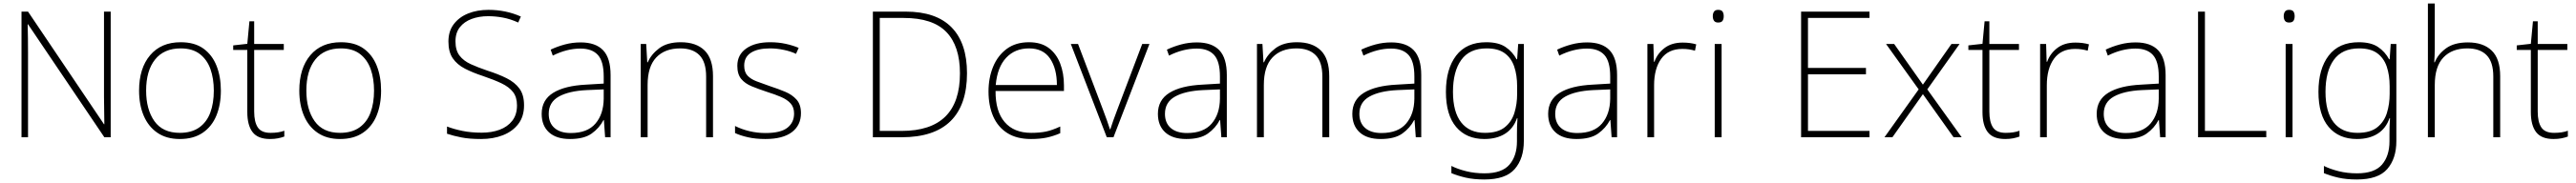

<svg xmlns="http://www.w3.org/2000/svg" viewBox="-20 -780 14615 1040"><path d="M608 0H572L139 -642H137Q138 -601 138.5 -562.5Q139 -524 139 -481V0H102V-714H139L570 -74H572Q572 -108 571 -151Q570 -194 570 -231V-714H608Z M1233 -265Q1233 -185 1207.5 -123Q1182 -61 1130 -25.5Q1078 10 1000 10Q925 10 873.5 -25Q822 -60 795.5 -122Q769 -184 769 -265Q769 -392 831.5 -466Q894 -540 1005 -540Q1084 -540 1134 -504Q1184 -468 1208.5 -406Q1233 -344 1233 -265ZM809 -265Q809 -158 856 -91.5Q903 -25 1000 -25Q1067 -25 1110 -55.5Q1153 -86 1173 -140Q1193 -194 1193 -265Q1193 -333 1174 -387Q1155 -441 1113.5 -473Q1072 -505 1005 -505Q910 -505 859.5 -441.5Q809 -378 809 -265Z M1515 -25Q1538 -25 1557.5 -28Q1577 -31 1593 -37V-4Q1577 2 1557 6Q1537 10 1512 10Q1443 10 1413 -29Q1383 -68 1383 -143V-496H1303V-522L1383 -531L1395 -659H1422V-530H1590V-496H1422V-146Q1422 -87 1442.5 -56Q1463 -25 1515 -25Z M2142 -265Q2142 -185 2116.5 -123Q2091 -61 2039 -25.5Q1987 10 1909 10Q1834 10 1782.5 -25Q1731 -60 1704.5 -122Q1678 -184 1678 -265Q1678 -392 1740.5 -466Q1803 -540 1914 -540Q1993 -540 2043 -504Q2093 -468 2117.5 -406Q2142 -344 2142 -265ZM1718 -265Q1718 -158 1765 -91.5Q1812 -25 1909 -25Q1976 -25 2019 -55.5Q2062 -86 2082 -140Q2102 -194 2102 -265Q2102 -333 2083 -387Q2064 -441 2022.5 -473Q1981 -505 1914 -505Q1819 -505 1768.5 -441.5Q1718 -378 1718 -265Z M2953 -182Q2953 -118 2920.5 -75.5Q2888 -33 2833 -11.5Q2778 10 2710 10Q2643 10 2597.5 1Q2552 -8 2516 -20V-61Q2555 -46 2604 -36Q2653 -26 2713 -26Q2769 -26 2814 -42.5Q2859 -59 2886 -93.5Q2913 -128 2913 -181Q2913 -228 2890.5 -257Q2868 -286 2825 -306.5Q2782 -327 2720 -348Q2662 -367 2617.5 -390Q2573 -413 2548.5 -449Q2524 -485 2524 -544Q2524 -603 2554.5 -643Q2585 -683 2636 -703.5Q2687 -724 2751 -724Q2850 -724 2935 -686L2920 -652Q2876 -672 2833.5 -680Q2791 -688 2749 -688Q2698 -688 2656 -672.5Q2614 -657 2589 -625.5Q2564 -594 2564 -545Q2564 -494 2587 -464Q2610 -434 2650.5 -415.5Q2691 -397 2744 -379Q2807 -359 2854 -335.5Q2901 -312 2927 -276.5Q2953 -241 2953 -182Z M3274 -539Q3359 -539 3401.5 -494.5Q3444 -450 3444 -353V0H3413L3406 -98H3404Q3380 -52 3336.5 -21Q3293 10 3214 10Q3136 10 3094.5 -28Q3053 -66 3053 -133Q3053 -212 3118.5 -252.5Q3184 -293 3305 -299L3405 -305V-345Q3405 -431 3372 -467.5Q3339 -504 3273 -504Q3196 -504 3116 -464L3104 -498Q3142 -516 3185 -527.5Q3228 -539 3274 -539ZM3309 -268Q3207 -263 3150 -231Q3093 -199 3093 -133Q3093 -81 3126 -52.5Q3159 -24 3218 -24Q3312 -24 3358 -77.5Q3404 -131 3405 -219V-272Z M3842 -540Q3930 -540 3977.5 -493Q4025 -446 4025 -347V0H3986V-345Q3986 -428 3948 -466.5Q3910 -505 3839 -505Q3752 -505 3703 -453.5Q3654 -402 3654 -297V0H3615V-530H3646L3652 -426H3655Q3674 -471 3719.5 -505.5Q3765 -540 3842 -540Z M4524 -137Q4524 -68 4472.5 -29Q4421 10 4322 10Q4267 10 4223 0Q4179 -10 4150 -24V-64Q4188 -45 4232 -34.5Q4276 -24 4323 -24Q4409 -24 4447 -54Q4485 -84 4485 -135Q4485 -170 4465.5 -192Q4446 -214 4411 -229Q4376 -244 4331 -258Q4283 -274 4245 -289.5Q4207 -305 4185 -331.5Q4163 -358 4163 -406Q4163 -469 4213.5 -504.5Q4264 -540 4349 -540Q4396 -540 4437 -531Q4478 -522 4511 -508L4496 -474Q4467 -488 4427 -496.5Q4387 -505 4348 -505Q4279 -505 4240.5 -480.5Q4202 -456 4202 -407Q4202 -370 4221 -350Q4240 -330 4273 -317.5Q4306 -305 4349 -290Q4395 -275 4434.5 -258.5Q4474 -242 4499 -214Q4524 -186 4524 -137Z M5466 -364Q5466 -184 5373 -92Q5280 0 5095 0H4932V-714H5118Q5291 -714 5378.5 -624.5Q5466 -535 5466 -364ZM5426 -363Q5426 -518 5349 -598Q5272 -678 5107 -678H4971V-36H5095Q5426 -36 5426 -363Z M5818 -540Q5886 -540 5929.5 -507.5Q5973 -475 5994.5 -419.5Q6016 -364 6016 -294V-263H5628Q5627 -148 5679.5 -86.5Q5732 -25 5830 -25Q5879 -25 5914.5 -32.5Q5950 -40 5995 -61V-23Q5956 -6 5917.5 2Q5879 10 5829 10Q5748 10 5694.5 -24Q5641 -58 5614.5 -119Q5588 -180 5588 -260Q5588 -337 5614 -400.5Q5640 -464 5691 -502Q5742 -540 5818 -540ZM5818 -505Q5738 -505 5688 -451.5Q5638 -398 5629 -297H5976Q5976 -390 5937 -447.5Q5898 -505 5818 -505Z M6259 0 6055 -530H6096L6238 -155Q6251 -122 6260 -95.5Q6269 -69 6277 -45H6279Q6287 -69 6296 -95.5Q6305 -122 6318 -155L6460 -530H6501L6297 0Z M6770 -539Q6855 -539 6897.5 -494.5Q6940 -450 6940 -353V0H6909L6902 -98H6900Q6876 -52 6832.5 -21Q6789 10 6710 10Q6632 10 6590.5 -28Q6549 -66 6549 -133Q6549 -212 6614.5 -252.5Q6680 -293 6801 -299L6901 -305V-345Q6901 -431 6868 -467.5Q6835 -504 6769 -504Q6692 -504 6612 -464L6600 -498Q6638 -516 6681 -527.5Q6724 -539 6770 -539ZM6805 -268Q6703 -263 6646 -231Q6589 -199 6589 -133Q6589 -81 6622 -52.5Q6655 -24 6714 -24Q6808 -24 6854 -77.5Q6900 -131 6901 -219V-272Z M7338 -540Q7426 -540 7473.5 -493Q7521 -446 7521 -347V0H7482V-345Q7482 -428 7444 -466.5Q7406 -505 7335 -505Q7248 -505 7199 -453.5Q7150 -402 7150 -297V0H7111V-530H7142L7148 -426H7151Q7170 -471 7215.5 -505.5Q7261 -540 7338 -540Z M7873 -539Q7958 -539 8000.5 -494.5Q8043 -450 8043 -353V0H8012L8005 -98H8003Q7979 -52 7935.5 -21Q7892 10 7813 10Q7735 10 7693.5 -28Q7652 -66 7652 -133Q7652 -212 7717.5 -252.5Q7783 -293 7904 -299L8004 -305V-345Q8004 -431 7971 -467.5Q7938 -504 7872 -504Q7795 -504 7715 -464L7703 -498Q7741 -516 7784 -527.5Q7827 -539 7873 -539ZM7908 -268Q7806 -263 7749 -231Q7692 -199 7692 -133Q7692 -81 7725 -52.5Q7758 -24 7817 -24Q7911 -24 7957 -77.5Q8003 -131 8004 -219V-272Z M8412 -540Q8481 -540 8521 -513Q8561 -486 8584 -443H8587L8593 -530H8625V22Q8625 121 8573.5 180.5Q8522 240 8401 240Q8341 240 8295.5 229.5Q8250 219 8214 204V163Q8250 181 8298 193Q8346 205 8402 205Q8501 205 8543.5 155.5Q8586 106 8586 23V-15Q8586 -40 8586.5 -61.5Q8587 -83 8589 -108H8586Q8566 -50 8518.5 -20Q8471 10 8401 10Q8299 10 8241 -58.5Q8183 -127 8183 -258Q8183 -388 8241 -464Q8299 -540 8412 -540ZM8414 -505Q8317 -505 8270 -439.5Q8223 -374 8223 -258Q8223 -144 8269.5 -84.5Q8316 -25 8404 -25Q8477 -25 8516.5 -56.5Q8556 -88 8571.5 -138.5Q8587 -189 8587 -246V-289Q8587 -353 8570.5 -401.5Q8554 -450 8516.5 -477.5Q8479 -505 8414 -505Z M8984 -539Q9069 -539 9111.5 -494.5Q9154 -450 9154 -353V0H9123L9116 -98H9114Q9090 -52 9046.5 -21Q9003 10 8924 10Q8846 10 8804.5 -28Q8763 -66 8763 -133Q8763 -212 8828.5 -252.5Q8894 -293 9015 -299L9115 -305V-345Q9115 -431 9082 -467.5Q9049 -504 8983 -504Q8906 -504 8826 -464L8814 -498Q8852 -516 8895 -527.5Q8938 -539 8984 -539ZM9019 -268Q8917 -263 8860 -231Q8803 -199 8803 -133Q8803 -81 8836 -52.5Q8869 -24 8928 -24Q9022 -24 9068 -77.5Q9114 -131 9115 -219V-272Z M9526 -538Q9548 -538 9567 -535.5Q9586 -533 9603 -528L9596 -492Q9578 -497 9561.5 -499.5Q9545 -502 9524 -502Q9445 -502 9404.5 -446Q9364 -390 9364 -295V0H9326V-530H9360L9363 -429H9366Q9382 -475 9422.5 -506.5Q9463 -538 9526 -538Z M9727 -724Q9746 -724 9752.5 -714Q9759 -704 9759 -688Q9759 -672 9752.5 -662Q9746 -652 9727 -652Q9711 -652 9704 -662Q9697 -672 9697 -688Q9697 -704 9704 -714Q9711 -724 9727 -724ZM9747 -530V0H9708V-530Z M10586 0H10198V-714H10586V-678H10237V-394H10566V-358H10237V-36H10586Z M10865 -272 10680 -530H10726L10889 -299L11051 -530H11097L10914 -272L11109 0H11063L10889 -245L10716 0H10671Z M11359 -25Q11382 -25 11401.5 -28Q11421 -31 11437 -37V-4Q11421 2 11401 6Q11381 10 11356 10Q11287 10 11257 -29Q11227 -68 11227 -143V-496H11147V-522L11227 -531L11239 -659H11266V-530H11434V-496H11266V-146Q11266 -87 11286.5 -56Q11307 -25 11359 -25Z M11754 -538Q11776 -538 11795 -535.5Q11814 -533 11831 -528L11824 -492Q11806 -497 11789.5 -499.5Q11773 -502 11752 -502Q11673 -502 11632.5 -446Q11592 -390 11592 -295V0H11554V-530H11588L11591 -429H11594Q11610 -475 11650.5 -506.5Q11691 -538 11754 -538Z M12096 -539Q12181 -539 12223.5 -494.5Q12266 -450 12266 -353V0H12235L12228 -98H12226Q12202 -52 12158.5 -21Q12115 10 12036 10Q11958 10 11916.5 -28Q11875 -66 11875 -133Q11875 -212 11940.5 -252.5Q12006 -293 12127 -299L12227 -305V-345Q12227 -431 12194 -467.5Q12161 -504 12095 -504Q12018 -504 11938 -464L11926 -498Q11964 -516 12007 -527.5Q12050 -539 12096 -539ZM12131 -268Q12029 -263 11972 -231Q11915 -199 11915 -133Q11915 -81 11948 -52.5Q11981 -24 12040 -24Q12134 -24 12180 -77.5Q12226 -131 12227 -219V-272Z M12450 0V-714H12489V-36H12837V0Z M12966 -724Q12985 -724 12991.5 -714Q12998 -704 12998 -688Q12998 -672 12991.5 -662Q12985 -652 12966 -652Q12950 -652 12943 -662Q12936 -672 12936 -688Q12936 -704 12943 -714Q12950 -724 12966 -724ZM12986 -530V0H12947V-530Z M13362 -540Q13431 -540 13471 -513Q13511 -486 13534 -443H13537L13543 -530H13575V22Q13575 121 13523.5 180.5Q13472 240 13351 240Q13291 240 13245.5 229.5Q13200 219 13164 204V163Q13200 181 13248 193Q13296 205 13352 205Q13451 205 13493.5 155.5Q13536 106 13536 23V-15Q13536 -40 13536.5 -61.5Q13537 -83 13539 -108H13536Q13516 -50 13468.5 -20Q13421 10 13351 10Q13249 10 13191 -58.5Q13133 -127 13133 -258Q13133 -388 13191 -464Q13249 -540 13362 -540ZM13364 -505Q13267 -505 13220 -439.5Q13173 -374 13173 -258Q13173 -144 13219.5 -84.5Q13266 -25 13354 -25Q13427 -25 13466.5 -56.5Q13506 -88 13521.5 -138.5Q13537 -189 13537 -246V-289Q13537 -353 13520.5 -401.5Q13504 -450 13466.5 -477.5Q13429 -505 13364 -505Z M13793 -504Q13793 -482 13792 -464.5Q13791 -447 13790 -426H13793Q13811 -472 13857 -505.5Q13903 -539 13981 -539Q14068 -539 14116 -492.5Q14164 -446 14164 -347V0H14125V-345Q14125 -428 14087 -466.5Q14049 -505 13978 -505Q13891 -505 13842 -453.5Q13793 -402 13793 -297V0H13754V-760H13793Z M14470 -25Q14493 -25 14512.5 -28Q14532 -31 14548 -37V-4Q14532 2 14512 6Q14492 10 14467 10Q14398 10 14368 -29Q14338 -68 14338 -143V-496H14258V-522L14338 -531L14350 -659H14377V-530H14545V-496H14377V-146Q14377 -87 14397.5 -56Q14418 -25 14470 -25Z"/></svg>

Font: Noto Sans Devanagari ExtraLight
Style: Regular
Weight: 200
Designer: Jelle Bosma - Monotype Design Team
Foundry: Monotype Imaging Inc.
Version: Version 2.004; ttfautohint (v1.8.4.7-5d5b)